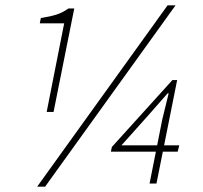

<svg xmlns="http://www.w3.org/2000/svg" viewBox="-20 -692 764 724"><path d="M156 -270 222 -604H130L134 -624Q172 -630 194.5 -637.5Q217 -645 238 -660H260L182 -270ZM120 12 612 -672H642L150 12ZM544 0 592 -242 616 -340H612L540 -258L438 -144H656L650 -120H398L402 -138L630 -390H648L570 0Z"/></svg>

Font: Source Sans 3 ExtraLight
Style: Italic
Weight: 250
Italic angle: -11°
Designer: Paul D. Hunt
Foundry: Adobe
Version: Version 3.046;hotconv 1.0.118;makeotfexe 2.5.65603